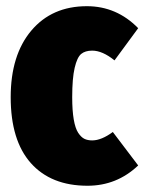

<svg xmlns="http://www.w3.org/2000/svg" viewBox="-20 -574 462 614"><path d="M257.8 -554.2Q353 -554.2 421.9 -483.9L346.2 -380.9Q307.6 -412.1 274.9 -412.1Q252.4 -412.1 239.5 -401.4Q226.6 -390.6 218.8 -357.2Q210.9 -323.7 210.9 -263.2Q210.9 -220.7 215.8 -192.1Q220.7 -163.6 230 -149.4Q239.3 -135.3 249.8 -130.1Q260.3 -125 274.9 -125Q304.2 -125 340.8 -151.9L421.9 -44.9Q353.5 20 259.8 20Q143.1 20 78.6 -52.5Q14.2 -125 14.2 -263.2Q14.2 -397.9 80.1 -476.1Q146 -554.2 257.8 -554.2Z"/></svg>

Font: Fira Sans Compressed Heavy
Style: Regular
Weight: 900
Width: 1
Designer: Carrois Corporate & Edenspiekermann AG
Foundry: Carrois Corporate GbR & Edenspiekermann AG
Version: Version 4.203;PS 004.203;hotconv 1.0.88;makeotf.lib2.5.64775